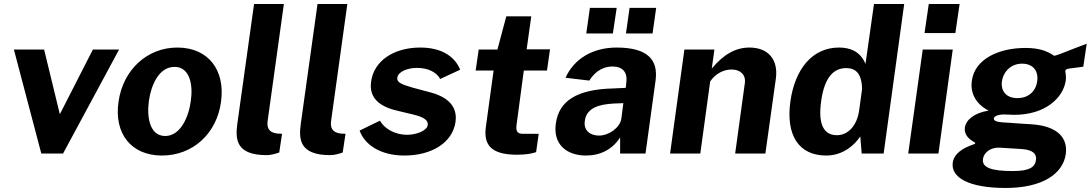

<svg xmlns="http://www.w3.org/2000/svg" viewBox="-20 -762 5414 953"><path d="M571 -516H441L277 -195L199 -516H49L185 0H293Z M784 10C938 10 1056 -100 1077 -256C1099 -413 1015 -526 860 -526C712 -526 590 -417 568 -255C546 -99 631 10 784 10ZM800 -87C722 -87 708 -183 719 -261C730 -340 769 -430 846 -430C923 -430 939 -340 927 -261C917 -182 876 -87 800 -87Z M1304 8C1324 8 1346 2 1366 -5L1380 -98L1357 -99C1313 -104 1303 -129 1309 -166L1389 -742H1241L1158 -148C1148 -73 1149 8 1304 8Z M1619 8C1639 8 1661 2 1681 -5L1695 -98L1672 -99C1628 -104 1618 -129 1624 -166L1704 -742H1556L1473 -148C1463 -73 1464 8 1619 8Z M1987 10C2122 10 2226 -53 2241 -157C2248 -207 2233 -272 2118 -303L2028 -327C1970 -344 1949 -354 1952 -376C1955 -406 2003 -425 2049 -425C2106 -425 2147 -403 2165 -370L2264 -416C2240 -476 2179 -526 2066 -526C1930 -526 1834 -456 1822 -356C1811 -279 1860 -233 1954 -212L2033 -193C2077 -182 2107 -168 2103 -141C2099 -112 2044 -93 2002 -93C1934 -93 1885 -128 1866 -163L1765 -114C1789 -45 1867 10 1987 10Z M2695 -412 2710 -517H2594L2617 -681H2493L2449 -516H2356L2341 -412H2430L2392 -135C2380 -51 2408 6 2546 6C2594 6 2626 -1 2641 -7L2654 -98H2575C2552 -98 2539 -106 2544 -143L2580 -412Z M3041 -723H2908L2890 -596H3022ZM3237 -723H3105L3087 -596H3219ZM2889 10C2959 10 3020 -20 3058 -80V0H3184L3234 -363C3247 -462 3199 -526 3040 -526C2920 -526 2828 -468 2787 -376L2905 -362C2938 -414 2980 -432 3020 -432C3071 -432 3095 -403 3089 -354L3086 -326L3025 -323C2843 -319 2754 -261 2739 -149C2724 -47 2791 10 2889 10ZM2953 -89C2908 -89 2875 -116 2883 -163C2892 -229 2958 -244 3025 -248L3074 -250L3064 -172C3057 -129 3003 -89 2953 -89Z M3306 0H3456L3505 -358C3531 -396 3571 -417 3611 -417C3655 -417 3683 -391 3677 -349L3629 0H3779L3831 -372C3844 -466 3793 -526 3700 -526C3629 -526 3570 -490 3513 -422L3526 -516H3377Z M4081 10C4167 10 4224 -45 4250 -85L4257 0H4366L4468 -742H4318L4276 -445C4249 -509 4197 -526 4144 -526C4014 -526 3926 -422 3903 -258C3880 -90 3945 10 4081 10ZM4134 -91C4075 -91 4038 -135 4056 -261C4073 -383 4121 -424 4180 -424C4227 -424 4257 -398 4259 -321L4245 -218C4235 -139 4190 -91 4134 -91Z M4743 -742H4590L4569 -598H4722ZM4709 -516H4560L4488 0H4638Z M4972 171C5152 171 5256 102 5270 3C5281 -76 5231 -136 5102 -145C5058 -148 5018 -150 4998 -152C4940 -155 4912 -157 4913 -174C4915 -184 4927 -192 4961 -194C4975 -193 5001 -192 5014 -192C5168 -192 5258 -276 5270 -363C5272 -378 5270 -392 5269 -400C5265 -413 5269 -419 5288 -422C5310 -425 5332 -427 5357 -431L5374 -545C5338 -532 5288 -512 5247 -496C5237 -493 5214 -483 5211 -486C5178 -508 5140 -524 5070 -524C4934 -524 4818 -467 4804 -362C4795 -305 4820 -247 4887 -213C4813 -201 4775 -166 4769 -129C4765 -96 4786 -73 4815 -57C4823 -53 4823 -49 4814 -46C4758 -27 4716 0 4709 45C4699 118 4786 171 4972 171ZM5030 -275C4976 -275 4947 -308 4953 -358C4961 -409 5000 -446 5053 -446C5108 -446 5136 -409 5128 -358C5121 -308 5084 -275 5030 -275ZM5008 87C4903 87 4853 71 4859 27C4863 -3 4895 -32 4943 -29L5054 -22C5105 -18 5127 1 5122 32C5118 68 5089 87 5008 87Z"/></svg>

Font: United Sans
Style: Bold Italic
Weight: 700
Italic angle: -8°
Designer: Pablo Impallari, Rodrigo Fuenzalida (Modified by Dan O. Williams)
Version: Version 1.000;PS 001.000;hotconv 1.0.88;makeotf.lib2.5.64775